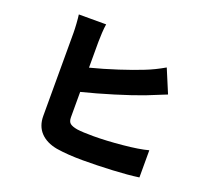

<svg xmlns="http://www.w3.org/2000/svg" viewBox="-135 -947 1247 1148"><g transform="rotate(20 488.5 -373.0)"><path d="M344.7 -665V-501Q428.7 -522.5 515.6 -550.8Q602.5 -579.1 663.1 -603.5Q720.7 -626 781.2 -661.1L843.8 -511.7L814.5 -500Q744.1 -470.7 717.8 -460.9Q645.5 -433.6 542 -401.9Q438.5 -370.1 344.7 -346.7V-185.5Q344.7 -158.2 358.4 -147Q372.1 -135.7 405.3 -129.9Q440.4 -125 508.8 -125Q589.8 -125 692.4 -134.8Q794.9 -144.5 852.5 -160.2V12.7Q784.2 22.5 686.5 27.3Q588.9 32.2 499 32.2Q403.3 32.2 330.1 20.5Q261.7 7.8 224.1 -32.2Q186.5 -72.3 186.5 -136.7V-665Q186.5 -687.5 184.1 -723.6Q181.6 -759.8 178.7 -779.3H352.5Q348.6 -755.9 346.7 -723.1Q344.7 -690.4 344.7 -665Z"/></g></svg>

Font: Min Sans Black
Style: Regular
Weight: 900
Designer: Jinseong-Kim, NotoSansCJK, Nunito
Foundry: Jinseong-Kim
Version: Version 1.000